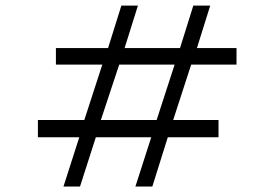

<svg xmlns="http://www.w3.org/2000/svg" viewBox="-20 -673 992 694"><path d="M182.1 -439.5V-499.3H370.6L418.7 -652.8H478.5L430.4 -499.3H630.7L678.8 -652.8H739.9L691.8 -499.3H834.9V-439.5H671L606 -239.3H769.8V-176.9H586.5L530.6 1.3H469.4L526.7 -176.9H326.4L269.2 1.3H209.4L266.6 -176.9H117V-239.3H284.8L349.8 -439.5H182.1ZM611.2 -439.5H410.9L344.6 -239.3H546.2L611.2 -439.5Z"/></svg>

Font: Lohit Bengali
Style: Regular
Weight: 400
Version: Version 2.91.5